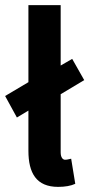

<svg xmlns="http://www.w3.org/2000/svg" viewBox="-31 -719 349 750"><path d="M-11 -344 35 -260 80 -287V-130C80 -43 111 11 196 11C223 11 246 7 263 -1L247 -99C231 -95 227 -95 223 -95C215 -95 206 -103 206 -124V-351L298 -406L251 -489L206 -463V-699H80V-398Z"/></svg>

Font: Source Sans Pro SemBd
Style: Regular
Weight: 700
Designer: Paul D. Hunt
Foundry: Adobe Systems Incorporated
Version: Version 2.020;PS 2.0;hotconv 1.0.86;makeotf.lib2.5.63406